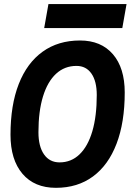

<svg xmlns="http://www.w3.org/2000/svg" viewBox="-20 -899 632 929"><path d="M250.5 9.8Q146.7 9.8 88.8 -58.1Q30.8 -126.1 30.8 -247.1Q30.8 -390.4 70.8 -492.6Q110.8 -594.7 186.3 -648.9Q261.7 -703.1 367.2 -703.1Q469 -703.1 526.3 -636.7Q583.5 -570.2 583.5 -451.7Q583.5 -306.8 543.9 -203.5Q504.4 -100.1 429.9 -45.2Q355.4 9.8 250.5 9.8ZM268.1 -113.3Q324.6 -113.3 364.9 -152.2Q405.3 -191 426.8 -264Q448.2 -336.9 448.2 -439.5Q448.2 -505.8 422.5 -542.9Q396.7 -580.1 350.1 -580.1Q292.4 -580.1 251.2 -542Q210 -503.9 188 -432.2Q166 -360.4 166 -259.3Q166 -190.5 193 -151.9Q220 -113.3 268.1 -113.3ZM193.8 -763.2 214.4 -879.4H592.3L571.8 -763.2Z"/></svg>

Font: Cascadia Mono NF
Style: Italic
Weight: 400
Italic angle: -10°
Monospace: yes
Designer: Aaron Bell
Foundry: Saja Typeworks
Version: Version 2404.023